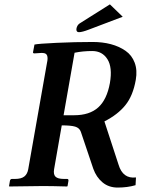

<svg xmlns="http://www.w3.org/2000/svg" viewBox="-20 -844 720 870"><path d="M478 -467.8Q490.2 -538.6 466.8 -575.7Q443.4 -612.8 397.9 -612.8Q356 -612.8 317.9 -605L268.1 -321.8H315.9Q385.7 -321.8 425 -357.2Q464.4 -392.6 478 -467.8ZM595.2 -481.9Q582.5 -409.7 547.9 -367.2Q513.7 -324.7 453.1 -293.9L517.1 -98.1Q536.6 -32.7 596.2 -40L594.2 -4.9Q557.6 5.9 513.2 5.9Q472.7 5.9 444.6 -17.6Q416.5 -41 402.8 -79.1L346.2 -247.1Q339.8 -264.6 320.3 -270.3Q300.8 -275.9 259.8 -275.9L225.1 -77.1Q221.2 -53.7 231.4 -43.5Q241.7 -33.2 270 -33.2H284.2Q291.5 -33.2 290 -23.9L286.1 -1L284.2 1Q212.9 -1 174.8 -1L22 1L21 -1L24.9 -23.9Q26.4 -33.2 34.2 -33.2H47.9Q76.2 -33.2 90.1 -44.2Q104 -55.2 107.9 -77.1L192.9 -559.1Q197.8 -580.1 193.6 -592Q189.5 -604 171.9 -604H166L136.2 -602.1Q127.9 -602.1 129.9 -608.9L136.2 -642.1Q152.8 -646 236.3 -649.9Q319.8 -653.8 399.9 -653.8Q444.8 -653.8 482.4 -643.8Q520 -633.8 548.8 -613.8Q577.6 -593.8 590.3 -559.8Q603 -525.9 595.2 -481.9ZM478 -824.2 536.1 -768.1 382.8 -710Q352.1 -698.2 337.9 -698.2Q326.2 -698.2 326.2 -710V-712.9Q328.6 -729.5 340.8 -737.8Z"/></svg>

Font: Linux Libertine G
Style: Bold Italic
Weight: 700
Italic angle: -11.5°
Designer: Philipp H. Poll
Foundry: Philipp H. Poll
Version: Version 4.1.0